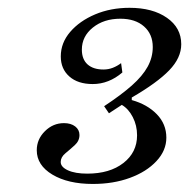

<svg xmlns="http://www.w3.org/2000/svg" viewBox="-20 -715 475 482"><path d="M213.1 -253.2Q150.7 -253.2 111.5 -276.7Q72.3 -300.2 72.3 -337.8Q72.3 -365.4 92.7 -385.6Q113 -405.9 140.7 -405.9Q158 -405.9 168.8 -397.6Q179.5 -389.3 179.5 -376Q179.5 -361.3 167.7 -350.6Q156 -339.9 144.2 -330.2Q132.4 -320.4 132.4 -308.4Q132.4 -295.7 150.6 -287.4Q168.8 -279.1 199.1 -279.1Q255.5 -279.1 289.8 -305.8Q324.1 -332.5 324.1 -375.2Q324.1 -400.1 313.4 -420.9Q302.7 -441.8 285.8 -451.7L253.5 -430.6L241.4 -448.4Q284.1 -476.6 310.9 -500.3Q337.8 -524.1 350.7 -547.6Q363.5 -571.1 363.5 -596.9Q363.5 -629.3 341.6 -648.6Q319.7 -668 282.2 -668Q240.7 -668 213.1 -645.8Q185.5 -623.6 185.5 -590.4Q185.5 -566.2 199.8 -553.3Q214.2 -540.5 239.7 -540.5Q252.3 -540.5 263.4 -544.9Q274.5 -549.3 284 -556.5L287.2 -533.1Q270.2 -518.5 251.6 -511.3Q233.1 -504 212.8 -504Q175.5 -504 154.1 -523Q132.6 -541.9 132.6 -573.4Q132.6 -607.4 156.2 -634.9Q179.7 -662.3 218.8 -678.9Q257.9 -695.4 305.2 -695.4Q363.2 -695.4 399.1 -670.3Q435 -645.3 435 -604Q435 -569.8 404.9 -538.6Q374.8 -507.3 310.8 -470.2V-463.8Q349.7 -452.9 373.6 -428.3Q397.6 -403.6 397.6 -369.4Q397.6 -337.1 372.7 -310.5Q347.9 -283.8 306.2 -268.5Q264.6 -253.2 213.1 -253.2Z"/></svg>

Font: Playfair 5pt SemiExpanded Light 12pt
Style: Italic
Weight: 300
Italic angle: -15.6°
Version: Version 2.000;gftools[0.9.28]